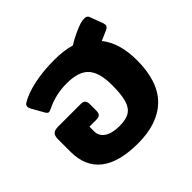

<svg xmlns="http://www.w3.org/2000/svg" viewBox="-150 -732 900 900"><g transform="rotate(-45 300.0 -281.5)"><path d="M31 -182V-265Q31 -286 40.5 -296Q50 -306 73 -306H222Q239 -306 246 -298.5Q253 -291 253 -274V-234Q253 -216 246 -209Q239 -202 221 -202H177V-170Q177 -140 203.5 -122Q230 -104 279 -104Q323 -104 346.5 -119Q370 -134 380 -168.5Q390 -203 390 -265Q390 -348 357 -384.5Q324 -421 245 -421Q171 -421 109 -390Q95 -384 92 -384Q83 -384 76 -397L42 -457Q37 -467 37 -474Q37 -484 48 -491Q88 -515 149 -527.5Q210 -540 279 -540Q346 -540 391 -526Q418 -543 446.5 -556Q475 -569 492 -574Q507 -578 519 -578Q538 -578 542 -562L566 -498Q568 -490 568 -486Q568 -474 552 -467L502 -445Q555 -378 555 -265Q555 -123 484.5 -54Q414 15 283 15Q158 15 94.5 -34.5Q31 -84 31 -182Z"/></g></svg>

Font: Mitr Medium
Style: Regular
Weight: 500
Designer: Thanarat Vachiruckul
Foundry: Cadson Demak
Version: Version 1.003